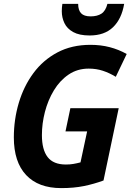

<svg xmlns="http://www.w3.org/2000/svg" viewBox="-20 -955 670 985"><path d="M294 10Q177 10 114 -57Q51 -124 51 -250Q51 -342 76.5 -427.5Q102 -513 151.5 -580Q201 -647 274.5 -686Q348 -725 444 -725Q497 -725 543 -713Q589 -701 630 -678L574 -561Q541 -581 507.5 -592Q474 -603 435 -603Q377 -603 332 -572.5Q287 -542 256.5 -491.5Q226 -441 210.5 -381Q195 -321 195 -262Q195 -187 224.5 -149Q254 -111 318 -111Q339 -111 356.5 -114Q374 -117 393 -122L427 -281H316L341 -400H589L511 -29Q462 -11 410.5 -0.5Q359 10 294 10ZM440 -773Q387 -773 355.5 -790.5Q324 -808 310.5 -836.5Q297 -865 297 -897Q297 -917 300 -935H381Q381 -903 396 -887Q411 -871 445 -871Q479 -871 500.5 -885Q522 -899 531 -935H617Q604 -858 560 -815.5Q516 -773 440 -773Z"/></svg>

Font: Noto Sans SemiCondensed
Style: Bold Italic
Weight: 700
Width: 4
Italic angle: -12°
Designer: Monotype Design Team
Foundry: Monotype Imaging Inc.
Version: Version 2.013; ttfautohint (v1.8.4.7-5d5b)